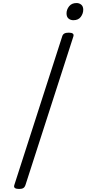

<svg xmlns="http://www.w3.org/2000/svg" viewBox="-20 -1230 568 1264"><path d="M106 14Q87 14 78.5 8Q70 2 74 -11L390 -992Q394 -1004 404 -1009.5Q414 -1015 433 -1015Q451 -1015 459 -1009Q467 -1003 463 -990L147 -10Q143 2 133.5 8Q124 14 106 14ZM463 -1097Q444 -1097 431 -1108Q418 -1119 418 -1142Q418 -1167 435 -1188.5Q452 -1210 484 -1210Q502 -1210 515 -1199Q528 -1188 528 -1166Q528 -1141 512 -1119Q496 -1097 463 -1097Z"/></svg>

Font: Playwrite RO Light
Style: Regular
Weight: 300
Version: Version 1.002